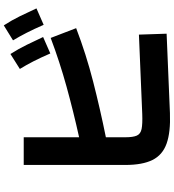

<svg xmlns="http://www.w3.org/2000/svg" viewBox="29 -924 941 1040"><g transform="rotate(-90 500.0 -404.5)"><path d="M885 -639Q862 -692 842 -731Q822 -770 801 -805L882 -855Q910 -812 932 -767Q954 -722 974 -678ZM730 -603Q707 -656 687 -695Q667 -734 646 -768L727 -819Q755 -775 777 -730Q799 -685 819 -642ZM832 -123 837 27 407 45Q304 49 242 27Q180 5 153 -49.5Q126 -104 126 -196V-747H276V-447Q416 -478 550 -515Q684 -552 814 -601L867 -463Q726 -409 577.5 -371Q429 -333 276 -302V-196Q276 -155 285 -134.5Q294 -114 321 -108.5Q348 -103 402 -105Z"/></g></svg>

Font: Murecho
Style: Bold
Weight: 700
Designer: Neil Summerour
Foundry: Positype
Version: Version 1.010; ttfautohint (v1.8.3)